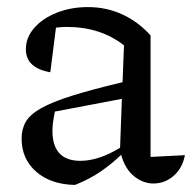

<svg xmlns="http://www.w3.org/2000/svg" viewBox="-20 -512 542 542"><path d="M192 10Q124 9 82.5 -27Q41 -63 41 -121Q41 -148 53 -168.5Q65 -189 96 -206.5Q127 -224 182.5 -241.5Q238 -259 326 -280L330 -384Q264 -436 168 -436Q154 -436 138 -434L122 -308Q53 -320 53 -373Q53 -406 76.5 -433Q100 -460 140 -476Q180 -492 228 -492Q281 -492 326 -471Q371 -450 405 -412V-69L502 -74Q495 -37 470 -15.5Q445 6 413 6Q384 6 358.5 -14.5Q333 -35 322 -75Q294 -48 263 -27Q232 -6 192 10ZM128 -143Q128 -58 207 -58Q232 -58 260 -67Q288 -76 319 -95L324 -233L135 -197Q132 -183 130 -169Q128 -155 128 -143Z"/></svg>

Font: Piazzolla
Style: Regular
Weight: 400
Designer: Juan Pablo del Peral
Foundry: Huerta Tipografica
Version: Version 1.330